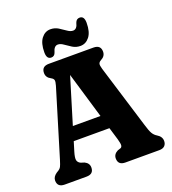

<svg xmlns="http://www.w3.org/2000/svg" viewBox="-158 -1012 1012 1130"><g transform="rotate(-20 348.5 -447.0)"><path d="M234 -41.5Q234 0 188.5 0H52.5Q7 0 7 -41.5Q7 -64.5 32 -82L45 -90Q55.5 -96.5 61 -106.5Q66.5 -116.5 75.5 -146L202.5 -564.5Q209.5 -588.5 207 -598.2Q204.5 -608 190.5 -615.5Q162 -630 162 -658.5Q162 -700 207.5 -700H486.5Q532 -700 532 -658.5Q532 -630 503.5 -615.5Q490.5 -608.5 487.8 -598.8Q485 -589 492 -565.5L613.5 -169.5Q625.5 -128.5 635.5 -112Q645.5 -95.5 661.5 -86Q690 -69 690 -41.5Q690 -23 678.8 -11.5Q667.5 0 644.5 0H432.5Q387 0 387 -41.5Q387 -68.5 415 -82.5L434.5 -89Q442 -92.5 443.5 -103.2Q445 -114 436.5 -144L413 -222H189.5L171.5 -163Q160.5 -126.5 164.2 -111.5Q168 -96.5 184.5 -89L206.5 -82Q234 -68.5 234 -41.5ZM215 -307.5H388L302.5 -595.5ZM419 -735Q392 -735 370.2 -748.5Q348.5 -762 330.2 -775.2Q312 -788.5 295.5 -788.5Q271.5 -788.5 262 -752Q255 -729.5 234 -729.5Q205.5 -729.5 205.5 -772Q205.5 -829 228.2 -858.5Q251 -888 285 -888Q312 -888 333.8 -874.5Q355.5 -861 373.8 -847.8Q392 -834.5 409 -834.5Q433.5 -834.5 442 -871.5Q449.5 -893.5 470.5 -893.5Q499 -893.5 499 -851Q499 -793.5 476 -764.2Q453 -735 419 -735Z"/></g></svg>

Font: Fraunces 144pt SuperSoft
Style: Bold
Weight: 700
Version: Version 1.000;[b76b70a41]